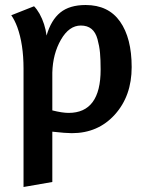

<svg xmlns="http://www.w3.org/2000/svg" viewBox="-20 -526 581 767"><path d="M25 -465 116 -501Q127 -490 138 -471Q160 -431 166 -384Q184 -446 221 -476Q258 -506 322 -506Q413 -506 459.5 -440Q506 -374 506 -258Q506 -143 439 -68.5Q372 6 267 6Q243 6 189 0V201L74 221V-252Q74 -349 49 -418Q38 -447 25 -465ZM303 -424Q256 -424 223.5 -367.5Q191 -311 189 -236V-85Q229 -75 254 -75Q382 -75 382 -248Q382 -288 379.5 -315Q377 -342 369.5 -369.5Q362 -397 345.5 -410.5Q329 -424 303 -424Z"/></svg>

Font: Amaranth
Style: Regular
Weight: 400
Designer: Gesine Todt
Foundry: Gesine Todt
Version: Version 1.000